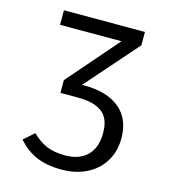

<svg xmlns="http://www.w3.org/2000/svg" viewBox="-110 -617 820 918"><g transform="rotate(15 300.0 -157.5)"><path d="M517 -6Q517 59 486.5 108.5Q456 158 402 185Q348 212 279 212Q205 212 153 189.5Q101 167 62 121L113 76Q149 111 186.5 126.5Q224 142 278 142Q348 142 387 103Q426 64 426 -9Q426 -79 386.5 -110Q347 -141 266 -141H179V-204L397 -455H93V-527H494V-461L269 -205H280Q392 -205 454.5 -154Q517 -103 517 -6Z"/></g></svg>

Font: Fira Mono
Style: Regular
Weight: 400
Designer: Carrois Corporate & Edenspiekermann AG
Foundry: Carrois Corporate GbR & Edenspiekermann AG
Version: Version 3.206